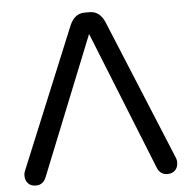

<svg xmlns="http://www.w3.org/2000/svg" viewBox="-51 -754 796 809"><g transform="rotate(-5 347.0 -349.0)"><path d="M582 -25.9 347.2 -611.8 111.8 -25.9Q99.1 4.9 68.8 4.9Q47.9 4.9 35.9 -7.6Q23.9 -20 23.9 -41Q23.9 -50.8 26.9 -58.1L273.9 -657.2Q294.9 -703.1 335.9 -703.1H357.9Q398.9 -703.1 419.9 -657.2L667 -58.1Q669.9 -50.8 669.9 -41Q669.9 -20 658 -7.6Q646 4.9 625 4.9Q594.7 4.9 582 -25.9Z"/></g></svg>

Font: Aka-Acid-Varela
Style: Regular
Weight: 400
Designer: Joe Prince, Avraham Cornfeld, Cyberella
Foundry: Joe Prince, Avraham Cornfeld, Cyberella
Version: Version 2.000; ttfautohint (v1.5.33-1714) -l 8 -r 50 -G 200 